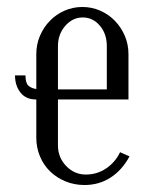

<svg xmlns="http://www.w3.org/2000/svg" viewBox="-20 -522 425 550"><path d="M84 -367Q84 -395 94.5 -419.5Q105 -444 123 -462.5Q141 -481 165 -491.5Q189 -502 216 -502Q243 -502 267 -491.5Q291 -481 309 -462.5Q327 -444 337.5 -419.5Q348 -395 348 -367V-237H146V-106Q146 -71 169.5 -46.5Q193 -22 226 -22Q258 -22 284 -39.5Q310 -57 324 -86L351 -74Q330 -35 297 -13.5Q264 8 222 8Q193 8 167.5 -2.5Q142 -13 123.5 -31Q105 -49 94.5 -74Q84 -99 84 -127V-237Q54 -237 38.5 -257Q23 -277 23 -306H53Q53 -284 61.5 -276.5Q70 -269 84 -267ZM286 -266V-390Q286 -425 266 -448.5Q246 -472 217 -472Q188 -472 167 -448Q146 -424 146 -390V-266Z"/></svg>

Font: Moniqa Paragraph
Style: Regular
Weight: 400
Designer: Rajesh Rajput
Foundry: Rajesh Rajput
Version: Version 1.000